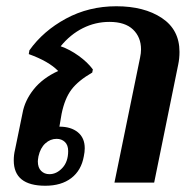

<svg xmlns="http://www.w3.org/2000/svg" viewBox="-20 -584 615 614"><path d="M24 -71Q24 -89 28 -105L52 -222Q59 -262 87.5 -298Q116 -334 166 -357Q136 -388 72 -411L74 -423Q118 -485 191 -524.5Q264 -564 352 -564Q441 -564 497.5 -526.5Q554 -489 554 -418Q554 -397 550 -378L473 0H346L428 -400Q431 -414 431 -426Q431 -465 405.5 -489.5Q380 -514 330 -514Q285 -514 245 -494Q205 -474 174 -436Q203 -426 231.5 -405.5Q260 -385 277 -362L275 -352Q230 -326 208.5 -297.5Q187 -269 177 -220L170 -179Q207 -179 229 -161Q251 -143 251 -110Q251 -98 248 -84Q240 -39 208 -14.5Q176 10 125 10Q24 10 24 -71ZM198 -101Q198 -120 187.5 -130Q177 -140 161 -140Q141 -140 125 -125.5Q109 -111 103 -84Q101 -72 101 -68Q101 -48 111.5 -37.5Q122 -27 138 -27Q161 -27 179.5 -47Q198 -67 198 -101Z"/></svg>

Font: Trirong SemiBold
Style: Italic
Weight: 600
Italic angle: -12°
Designer: Katatrad Team
Foundry: CadsonDemak
Version: Version 1.001